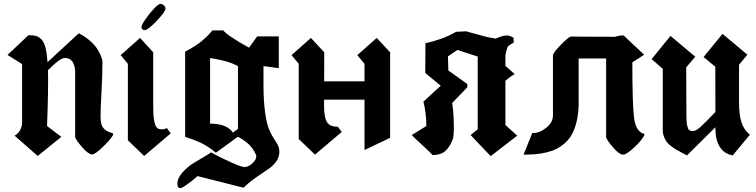

<svg xmlns="http://www.w3.org/2000/svg" viewBox="-20 -799 3906 992"><path d="M509.3 -480Q509.3 -413.6 504.4 -323Q499.5 -232.4 499.5 -199.2Q499.5 -174.3 503.7 -158.4Q507.8 -142.6 518.3 -133.1Q528.8 -123.5 537.1 -119.6Q545.4 -115.7 563 -109.9Q564.9 -109.4 564.9 -106.9Q564.9 -92.8 518.6 -46.9Q472.2 -1 456.5 -1Q438 -1 408 -34.4Q377.9 -67.9 368.2 -89.8V-430.2Q368.2 -440.4 366 -450.7Q363.8 -460.9 358.6 -472.9Q353.5 -484.9 342 -492.2Q330.6 -499.5 314.5 -499.5Q290 -499.5 228 -436.5Q230.5 -344.7 223.1 -147.9L296.9 -91.8L174.8 6.8L55.2 -98.1L58.1 -99.6Q61 -101.6 62.7 -102.8Q64.5 -104 67.9 -106.9Q71.3 -109.9 74 -112.8Q76.7 -115.7 79.8 -119.9Q83 -124 85.4 -129.2Q87.9 -134.3 90.1 -140.1Q92.3 -146 93.3 -153.3Q94.2 -160.6 94.2 -168.9V-467.8L19 -515.1L127 -617.2Q151.9 -617.2 167 -612.8Q182.1 -608.4 195.3 -594.2Q208.5 -580.1 215.3 -552Q222.2 -523.9 225.6 -478L387.2 -627Q420.4 -610.4 445.8 -587.6Q471.2 -564.9 484.1 -543.7Q497.1 -522.5 503.2 -506.1Q509.3 -489.7 509.3 -480Z M727.1 -643.1Q719.7 -643.1 715.3 -648.4Q710.9 -653.8 710.9 -658.2Q710.9 -669.4 731 -699Q751 -728.5 774.9 -753.7Q798.8 -778.8 808.6 -778.8Q817.9 -778.8 826.4 -771.2Q835 -763.7 835 -755.4Q835 -738.8 789.3 -690.9Q743.7 -643.1 727.1 -643.1ZM814.5 -130.9Q798.3 -130.9 789.6 -140.6Q780.8 -150.4 776.1 -177.7Q771.5 -205.1 771.5 -256.8V-528.8L703.6 -603L603.5 -514.2L640.6 -469.2V-74.2L724.6 6.8L862.3 -109.9L842.3 -137.2Q831.1 -130.9 814.5 -130.9Z M1243.2 64Q1263.7 64 1283.9 44.9Q1304.2 25.9 1304.2 8.3Q1304.2 4.9 1302.2 0Q1294.4 -18.6 1282 -34.7Q1269.5 -50.8 1257.3 -60.8Q1245.1 -70.8 1234.1 -78.1Q1223.1 -85.4 1216.3 -88.9L1209.5 -91.8V-92.8L1095.2 -9.8Q1075.7 -26.9 1053 -41.3Q1030.3 -55.7 1011 -64.2Q991.7 -72.8 975.3 -78.6Q959 -84.5 948.2 -87.9Q937.5 -91.3 936.5 -91.8V-532.2Q964.4 -546.4 988.5 -562.3Q1012.7 -578.1 1028.1 -591.6Q1043.5 -605 1054.2 -616Q1064.9 -627 1071 -634.3Q1077.1 -641.6 1077.6 -642.1H1133.3Q1156.2 -613.8 1266.6 -552.7L1308.6 -610.8H1420.4V-446.8L1341.3 -457.5V-361.3Q1341.3 -276.4 1349.9 -217Q1358.4 -157.7 1370.4 -129.9Q1382.3 -102.1 1394.3 -84.2Q1406.2 -66.4 1414.8 -50.8Q1423.3 -35.2 1423.3 -14.6Q1423.3 13.7 1406.2 36.6Q1389.2 59.6 1366 74.7Q1342.8 89.8 1304.4 116.7Q1266.1 143.6 1238.3 170.9L1000.5 110.8Q992.7 117.7 980.7 127.9Q968.8 138.2 944.3 155.5Q919.9 172.9 911.1 172.9Q896.5 172.9 896.5 149.9Q896.5 121.6 923.1 91.8Q949.7 62 981.4 42.7Q1013.2 23.4 1040.8 7.3Q1068.4 -8.8 1069.3 -12.2Q1085 -3.9 1109.1 8.8Q1133.3 21.5 1180.7 42.7Q1228 64 1243.2 64ZM1209.5 -133.3V-457Q1196.8 -464.4 1180.4 -470.9Q1164.1 -477.5 1149.2 -481.7Q1134.3 -485.8 1118.9 -489.3Q1103.5 -492.7 1092.8 -494.6Q1082 -496.6 1073.7 -498L1065.4 -499V-160.2Q1151.4 -160.2 1183.6 -113.8Z M1654.3 -256.8Q1653.8 -195.3 1668.5 -169.7Q1683.1 -144 1725.6 -144L1745.6 -117.2L1607.4 0L1523.4 -81.1V-469.2L1486.3 -514.2L1586.4 -603L1655.3 -528.8L1654.8 -378.9H1863.3V-469.2L1826.2 -514.2L1926.3 -603L1995.6 -528.8V-86.9L1863.3 -23.9V-284.2H1654.3Z M2167.5 -272.9Q2169.4 -266.6 2172.1 -255.1Q2174.8 -243.7 2179 -210.9Q2183.1 -178.2 2182.6 -147.9Q2109.9 -102.5 2107.4 -101.1Q2123.5 -84 2161.4 -49.6Q2199.2 -15.1 2215.3 2Q2253.9 2 2276.4 -15.1Q2294.4 -28.8 2308.1 -54.9Q2321.8 -81.1 2323.2 -98.1Q2326.2 -128.4 2324.2 -179.7Q2322.3 -231 2316.4 -267.1L2394.5 -348.1V-365.2L2387.2 -369.6V-370.1L2296.4 -435.1L2294.4 -507.8L2343.3 -541L2448.2 -506.8V-130.9L2411.6 -101.1L2515.1 7.8L2652.3 -98.1L2591.3 -153.3V-380.9Q2599.6 -389.2 2607.4 -395Q2625.5 -409.2 2639.2 -416Q2631.3 -422.9 2615.5 -437.3Q2599.6 -451.7 2591.3 -458.5V-515.1Q2598.6 -547.4 2602.5 -556.2Q2604.5 -560.1 2612.3 -565.7Q2620.1 -571.3 2627.4 -575.2L2634.3 -579.1L2633.3 -604Q2632.3 -605 2630.6 -606Q2628.9 -606.9 2623 -609.6Q2617.2 -612.3 2611.1 -614Q2605 -615.7 2595.5 -615.7Q2585.9 -615.7 2576.2 -612.8Q2554.7 -606 2541.5 -599.6Q2500 -605.5 2473.1 -613.8Q2462.9 -616.7 2440.7 -622.8Q2418.5 -628.9 2403.6 -632.8Q2388.7 -636.7 2389.2 -637.2L2336.4 -634.8Q2298.3 -612.8 2263.2 -600.1Q2241.2 -592.3 2220 -586.2Q2198.7 -580.1 2188.5 -578.1L2178.2 -576.2L2177.2 -421.9Q2224.6 -382.3 2257.3 -356Q2242.2 -342.8 2219.7 -322Q2197.3 -301.3 2182.1 -287.1Z M2730 -111.8Q2764.6 -109.4 2800.8 -137.7Q2836.9 -166 2836.9 -202.1V-512.2Q2836.9 -525.9 2878.2 -567.9Q2919.4 -609.9 2929.7 -609.9L3158.7 -608.9Q3177.2 -616.2 3201.7 -616.2L3308.1 -516.1L3247.1 -477.1Q3247.1 -256.3 3256.3 -187.7Q3265.6 -119.1 3307.1 -107.9Q3315.9 -105.5 3295.2 -78.6Q3274.4 -51.8 3243.9 -25.9Q3213.4 0 3199.7 0Q3181.2 0 3151.9 -32.5Q3122.6 -64.9 3111.8 -87.9V-126V-497.1H2969.7V-255.9Q2968.3 -209 2959.2 -171.1Q2950.2 -133.3 2936 -106.9Q2921.9 -80.6 2900.1 -61Q2878.4 -41.5 2855.7 -30Q2833 -18.6 2803.2 -11.5Q2773.4 -4.4 2746.1 -2.2Q2718.8 0 2685.1 0Z M3798.3 -268.1Q3798.3 -207 3810.8 -167.5Q3823.2 -127.9 3854.5 -103L3765.6 3.9Q3721.2 -4.4 3698.7 -40.3Q3676.3 -76.2 3676.3 -133.8V-141.6L3529.3 3.9Q3522 0 3503.2 -10Q3484.4 -20 3474.1 -25.9Q3463.9 -31.7 3448.5 -43.2Q3433.1 -54.7 3425 -65.4Q3417 -76.2 3410.6 -92.3Q3404.3 -108.4 3404.3 -127V-443.4L3346.7 -493.7L3444.3 -613.3L3572.3 -505.9L3525.4 -451.2L3526.4 -208Q3526.4 -168.9 3530.5 -150.1Q3534.7 -131.3 3541 -126.7Q3547.4 -122.1 3561 -122.1Q3575.7 -122.1 3598.6 -142.6Q3621.6 -163.1 3676.3 -220.7L3675.8 -454.1L3615.2 -504.4L3712.9 -624L3841.3 -516.6L3798.3 -464.4Z"/></svg>

Font: KJV1611
Style: Regular
Weight: 400
Version: Version 3.6.1